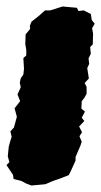

<svg xmlns="http://www.w3.org/2000/svg" viewBox="-39 -544 312 592"><path d="M-15 -62 -12 -92 -7 -110 -3 -122 -7 -139 4 -151 13 -184 6 -210 23 -232 15 -253 25 -275 22 -289 25 -303 33 -314 35 -332 33 -365 42 -373V-390L39 -408L40 -438L54 -455L53 -464L58 -477L82 -496L93 -506L100 -512H116L154 -524L198 -520L203 -510L219 -512L241 -501L244 -482L253 -471L245 -457L248 -440L247 -407L239 -399L241 -378L234 -364L236 -347L230 -334L235 -302L222 -288L228 -276V-255L221 -242L213 -232L212 -209L223 -200L213 -181L221 -171L205 -154L214 -136L206 -124L213 -107L209 -95L194 -60V-49L180 -18L173 -4L142 8L124 14L101 24L58 28L42 22L27 14L3 8L1 -5L-19 -35L-10 -44Z"/></svg>

Font: Winky Rough Black
Style: Italic
Weight: 900
Italic angle: -8.97852°
Designer: Simon Atzbach
Foundry: typofactur
Version: Version 1.206; ttfautohint (v1.8.4.7-5d5b)